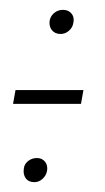

<svg xmlns="http://www.w3.org/2000/svg" viewBox="-20 -436 214 390"><path d="M6.5 -225H144.5L149.5 -253H11.5ZM50 -66Q59 -66 66.2 -72.5Q73.5 -79 75.5 -88.5Q77.5 -100 71.5 -107.5Q65.5 -115 55 -115Q45 -115 37.2 -109Q29.5 -103 28.5 -94Q26.5 -82 32.2 -74Q38 -66 50 -66ZM103 -367Q112.5 -367 120 -373.5Q127.5 -380 129 -389.5Q131.5 -401 125.2 -408.5Q119 -416 108 -416Q98 -416 90.5 -410Q83 -404 81 -395Q79 -383 85.2 -375Q91.5 -367 103 -367Z"/></svg>

Font: Anybody Condensed ExtraLight
Style: Italic
Weight: 250
Width: 3
Italic angle: -10°
Version: Version 1.113;gftools[0.9.25]